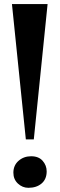

<svg xmlns="http://www.w3.org/2000/svg" viewBox="-20 -911 293 940"><path d="M213 -891 145.5 -228.5H106.5L38.5 -891ZM45.5 -65.5Q45.5 -101.5 71 -123.8Q96.5 -146 132.5 -146Q169.5 -146 189 -123.5Q208.5 -101 208.5 -72Q208.5 -34 183.8 -12.8Q159 8.5 119 8.5Q90 8.5 67.8 -12.2Q45.5 -33 45.5 -65.5Z"/></svg>

Font: Merriweather 120pt ExtraBold
Style: Regular
Weight: 800
Version: Version 2.100